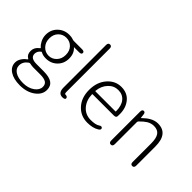

<svg xmlns="http://www.w3.org/2000/svg" viewBox="-115 -1356 2171 2171"><g transform="rotate(45 970.5 -270.5)"><path d="M275 254Q175 254 115 214.5Q55 175 55 108Q55 73 76.5 39.5Q98 6 127 -13Q135 -19 135 -21.5Q135 -24 127 -29Q87 -52 87 -108.5Q87 -165 138 -203Q146 -209 146 -211Q146 -213 138 -220Q118 -236 99 -272Q78 -313 78 -358Q78 -440 133.5 -493.5Q189 -547 269 -547Q306 -547 326 -539Q340 -533 355 -533H486Q522 -533 522 -509Q522 -485 486 -485H407Q402 -485 406 -482Q457 -437 457 -356Q457 -275 403 -222Q349 -169 269 -169Q221 -169 190 -187Q183 -191 177 -186Q141 -157 141 -117Q141 -50 241 -50H353Q444 -50 487.5 -20Q531 10 531 73Q531 146 462 198Q388 254 275 254ZM421 170Q473 132 473 81Q473 39 443 21Q413 3 352 3H243Q217 3 187 -4Q176 -6 167 0Q110 40 110 101Q110 150 155.5 180Q201 210 283 210Q365 210 421 170ZM175 -253.5Q214 -213 268.5 -213Q323 -213 362 -253.5Q401 -294 401 -358Q401 -422 363 -461Q325 -500 269 -500Q213 -500 174.5 -461Q136 -422 136 -358Q136 -294 175 -253.5Z M643 -79V-759Q643 -795 672 -795Q701 -795 701 -759V-73Q701 -37 712 -38Q746 -39 751 -16Q755 6 718 9Q643 13 643 -79Z M1114 13Q1008 13 939 -61Q866 -138 866 -264.5Q866 -391 938 -471Q1006 -547 1101.5 -547Q1197 -547 1251.5 -481.5Q1306 -416 1306 -318Q1306 -299 1305 -280Q1303 -257 1268 -257H930Q925 -257 925 -252Q927 -159 980.5 -97.5Q1034 -36 1120 -36Q1196 -36 1230 -59Q1259 -80 1273 -60Q1286 -40 1255 -21Q1201 13 1114 13ZM925 -308Q925 -303 930 -303H1248Q1253 -303 1253 -308Q1253 -398 1212.5 -447.5Q1172 -497 1102.5 -497Q1033 -497 985 -446Q933 -392 925 -308Z M1477 0Q1448 0 1448 -36V-498Q1448 -533 1472 -534Q1496 -535 1499 -500L1504 -457Q1504 -452 1508 -455Q1552 -498 1589 -519Q1637 -547 1687 -547Q1849 -547 1849 -341V-36Q1849 0 1820 0Q1791 0 1791 -36V-333Q1791 -417 1763 -456Q1735 -495 1674 -495Q1630 -495 1590 -471Q1556 -450 1514 -407Q1506 -399 1506 -387V-36Q1506 0 1477 0Z"/></g></svg>

Font: Resource Han Rounded CN Light
Style: Regular
Weight: 300
Designer: Cyano Hao (round all glyphs); Ryoko NISHIZUKA 西塚涼子 (kana, bopomofo & ideographs); Paul D. Hunt (Latin, Greek & Cyrillic)
Foundry: Cyano Hao
Version: 0.990